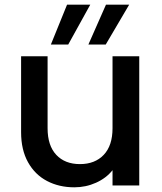

<svg xmlns="http://www.w3.org/2000/svg" viewBox="-20 -791 689 819"><path d="M574 -551V0H460V-65Q433 -31 389.5 -11.5Q346 8 297 8Q232 8 180.5 -19Q129 -46 99.5 -99Q70 -152 70 -227V-551H183V-244Q183 -170 220 -130.5Q257 -91 321 -91Q385 -91 422.5 -130.5Q460 -170 460 -244V-551ZM271 -601H197L266 -771H365ZM431 -601H357L432 -771H531Z"/></svg>

Font: Poppins Cyr Med
Style: Regular
Weight: 500
Designer: Ninad Kale (Devanagari), Jonny Pinhorn (Latin)
Foundry: Indian Type Foundry
Version: 4.004